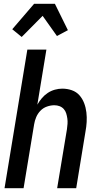

<svg xmlns="http://www.w3.org/2000/svg" viewBox="-20 -998 540 1018"><path d="M4 0 125 -735H226L178 -443Q188 -461 202 -477.5Q216 -494 233.5 -505.5Q251 -517 271 -522.5Q291 -528 310 -528Q337 -528 361 -519.5Q385 -511 401 -493Q417 -475 426 -451.5Q435 -428 438 -402.5Q441 -377 439.5 -351Q438 -325 433 -299L384 0H283L335 -313Q337 -327 338 -341.5Q339 -356 337 -370Q335 -384 331 -397Q327 -410 318 -420Q309 -430 296 -435Q283 -440 268 -440Q249 -440 229 -433Q209 -426 194.5 -411Q180 -396 172 -377Q164 -358 161 -339L105 0ZM95 -802 45 -843 161 -978H271L340 -838L282 -807L206 -914Z"/></svg>

Font: Iosevka Term Curly SmBd Obl
Style: Regular
Weight: 600
Italic angle: -9°
Designer: Belleve Invis
Foundry: Belleve Invis
Version: Version 32.3.0